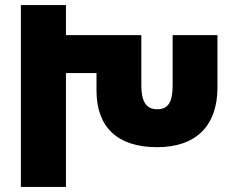

<svg xmlns="http://www.w3.org/2000/svg" viewBox="-20 -734 915 754"><path d="M62 0H239V-447H359V-378C359 -235 441 -156 597 -156C752 -156 834 -242 834 -391V-596H658V-399C658 -332 640 -305 597 -305C555 -305 535 -334 535 -399V-596H239V-714H62Z"/></svg>

Font: Noto Sans Armenian Condensed Black
Style: Regular
Weight: 900
Width: 3
Designer: Monotype Design Team
Foundry: Monotype Imaging Inc.
Version: Version 2.008